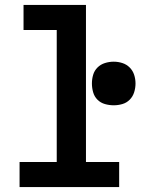

<svg xmlns="http://www.w3.org/2000/svg" viewBox="-20 -755 640 775"><path d="M59 0V-101H209V-634H75V-735H327V-101H461V0ZM439 -330Q421 -330 403.5 -335Q386 -340 373.5 -352.5Q361 -365 356 -382.5Q351 -400 351 -418Q351 -436 356 -453Q361 -470 373.5 -482.5Q386 -495 403.5 -500.5Q421 -506 439 -506Q457 -506 474 -500.5Q491 -495 503.5 -482.5Q516 -470 521.5 -453Q527 -436 527 -418Q527 -400 521.5 -382.5Q516 -365 503.5 -352.5Q491 -340 474 -335Q457 -330 439 -330Z"/></svg>

Font: Iosevka Fixed Extended
Style: Bold
Weight: 700
Width: 7
Monospace: yes
Designer: Belleve Invis
Foundry: Belleve Invis
Version: Version 24.1.1; ttfautohint (v1.8.4)